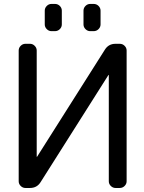

<svg xmlns="http://www.w3.org/2000/svg" viewBox="-20 -978 734 978"><path d="M625 -54.7Q625 -41 614.7 -30.8Q604.5 -20.5 589.8 -20.5H568.4Q554.7 -20.5 544.4 -30.8Q534.2 -41 534.2 -54.7V-595.7Q534.2 -595.7 533.2 -596.2Q532.2 -596.7 532.2 -595.7L186.5 -49.8Q168 -20.5 132.8 -20.5H109.4Q95.7 -20.5 85.4 -30.8Q75.2 -41 75.2 -54.7V-720.7Q75.2 -734.4 85.4 -744.6Q95.7 -754.9 109.4 -754.9H132.8Q146.5 -754.9 156.7 -744.6Q167 -734.4 167 -720.7V-179.7Q167 -179.7 168 -179.2Q168.9 -178.7 168.9 -179.7L514.6 -725.6Q533.2 -754.9 568.4 -754.9H589.8Q604.5 -754.9 614.7 -744.6Q625 -734.4 625 -720.7ZM242.2 -819.3Q228.5 -819.3 218.3 -829.6Q208 -839.8 208 -853.5V-923.8Q208 -937.5 218.3 -947.8Q228.5 -958 242.2 -958H259.8Q274.4 -958 284.7 -947.8Q294.9 -937.5 294.9 -923.8V-853.5Q294.9 -839.8 284.7 -829.6Q274.4 -819.3 259.8 -819.3ZM439.5 -819.3Q425.8 -819.3 415.5 -829.6Q405.3 -839.8 405.3 -853.5V-923.8Q405.3 -937.5 415.5 -947.8Q425.8 -958 439.5 -958H457Q471.7 -958 481.9 -947.8Q492.2 -937.5 492.2 -923.8V-853.5Q492.2 -839.8 481.9 -829.6Q471.7 -819.3 457 -819.3Z"/></svg>

Font: Gen Jyuu GothicL Regular
Style: Regular
Weight: 400
Designer: [Source Han Sans]
Ryoko NISHIZUKA  (kana & ideographs); Paul D. Hunt (Latin, Greek & Cyrillic); Wenlong ZHANG  (bopomofo
Version: Version 1.002.20150607